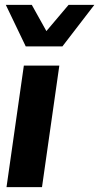

<svg xmlns="http://www.w3.org/2000/svg" viewBox="-20 -770 408 790"><path d="M3.9 -750H110.8L170.9 -642.1L262.2 -750H368.2L236.8 -579.1H85.9ZM78.1 -500H224.1L152.8 0H6.8Z"/></svg>

Font: Oakes Grotesk
Style: Bold Italic
Weight: 700
Designer: Samuel Oakes
Foundry: Samuel Oakes
Version: Version 1.0 | wf-rip DC20170320